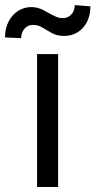

<svg xmlns="http://www.w3.org/2000/svg" viewBox="-60 -746 381 766"><path d="M87.9 -530.3H171.9V0H87.9ZM65.4 -717.8Q78.1 -717.8 89.4 -714.8Q100.6 -711.9 111.3 -706.5Q122.1 -701.2 131.8 -695.3Q149.4 -685.5 162.6 -679.7Q175.8 -673.8 191.4 -673.8Q211.9 -673.8 225.1 -689Q238.3 -704.1 238.3 -725.6L300.8 -720.7Q300.8 -685.5 287.1 -658.7Q273.4 -631.8 249.5 -617.2Q225.6 -602.5 195.3 -602.5Q179.7 -602.5 167.5 -606Q155.3 -609.4 146.5 -614.3Q137.7 -619.1 126 -626Q109.4 -636.7 98.1 -641.6Q86.9 -646.5 69.3 -646.5Q50.8 -646.5 37.6 -631.3Q24.4 -616.2 24.4 -593.8L-40 -596.7Q-40 -631.8 -25.9 -659.7Q-11.7 -687.5 12.2 -702.6Q36.1 -717.8 65.4 -717.8Z"/></svg>

Font: Pretendard JP Variable
Style: Regular
Weight: 400
Designer: Base glyphs from Inter by Rasmus Andersson; Hangul glyphs from Noto Sans CJK(Source Han Sans) by Jang Soo-young and Kang
Foundry: Kil Hyung-jin
Version: Version 1.307;Glyphs 3.2 (3192)